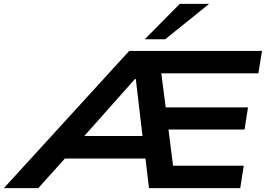

<svg xmlns="http://www.w3.org/2000/svg" viewBox="-93 -967 1367 987"><path d="M-73 0 571 -705H1254L1235 -590H688L731 -629L764 -375L715 -415H1182L1164 -301H723L768 -342L802 -72L752 -115H1160L1142 0H673L649 -200L688 -152H204L279 -195L104 0ZM601 -561 311 -235 289 -268H677L644 -232L605 -561ZM651 -765 831 -947H982L756 -765Z"/></svg>

Font: Nunito Sans 10pt Expanded
Style: Bold Italic
Weight: 700
Width: 7
Italic angle: -9°
Designer: Vernon Adams
Foundry: Vernon Adams
Version: Version 3.101;gftools[0.9.27]